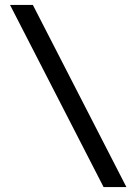

<svg xmlns="http://www.w3.org/2000/svg" viewBox="-20 -677 550 774"><path d="M397.5 77H489.5L112.5 -657H20.5Z"/></svg>

Font: Charger
Style: Bd
Weight: 400
Designer: Jasper
Foundry: Cannot Into Space Fonts
Version: Version 0.98